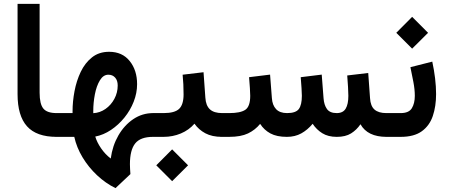

<svg xmlns="http://www.w3.org/2000/svg" viewBox="-20 -700 2294 982"><path d="M69.8 -680.2H182.6V-226.1Q182.6 -168 201.7 -144.8Q220.7 -121.6 269.5 -121.6H281.7V0H269.5Q166.5 0 118.2 -54Q69.8 -107.9 69.8 -218.8Z M262.2 0V-121.6H351.1V-131.3Q351.1 -180.7 361.1 -233.6Q371.1 -286.6 392.8 -332.3Q414.6 -377.9 450.4 -406.5Q486.3 -435.1 538.1 -435.1Q605.5 -435.1 643.3 -387.9Q681.2 -340.8 681.2 -269.5Q681.2 -224.1 663.8 -179.9Q646.5 -135.7 616.2 -98.4Q585.9 -61 547.6 -35.4Q509.3 -9.8 467.3 -1.5Q475.6 27.3 496.8 58.3Q518.1 89.4 546.4 110.8Q555.2 45.4 585.4 -7.1Q615.7 -59.6 661.6 -90.6Q707.5 -121.6 763.7 -121.6H779.8V0H762.7Q698.2 0 671.4 33.7Q644.5 67.4 644.5 140.1Q644.5 151.9 645.3 164.8Q646 177.7 647 190.4L570.8 262.2Q520 237.3 476.3 196.3Q432.6 155.3 402.1 104.5Q371.6 53.7 359.9 0ZM534.2 -317.9Q508.3 -317.9 491 -289.3Q473.6 -260.7 465.3 -217.8Q457 -174.8 457 -131.8V-121.1Q491.2 -123 519.5 -142.8Q547.9 -162.6 564.9 -194.3Q582 -226.1 582 -262.7Q582 -288.6 568.8 -303.2Q555.7 -317.9 534.2 -317.9Z M759.8 -121.6H816.9Q873.5 -121.6 896.2 -143.3Q918.9 -165 918.9 -217.3Q918.9 -244.1 917.7 -269Q916.5 -293.9 914.1 -317.9L1021 -330.6L1030.3 -200.7Q1032.7 -160.2 1053.5 -140.9Q1074.2 -121.6 1116.2 -121.6H1126.5V0H1115.2Q1064.5 0 1030.3 -18.3Q996.1 -36.6 974.6 -67.4Q946.3 -34.7 904.8 -17.3Q863.3 0 816.9 0H759.8ZM860.4 64 941.9 145.5 860.4 226.6 779.3 145.5Z M1702.6 0Q1658.2 0 1628.4 -18.6Q1598.6 -37.1 1579.1 -66.9Q1553.2 -35.6 1521 -17.8Q1488.8 0 1447.3 0Q1395.5 0 1363 -17.6Q1330.6 -35.2 1310.5 -66.4Q1285.2 -35.2 1248.5 -17.6Q1211.9 0 1151.9 0H1106.9V-121.6H1152.8Q1209.5 -121.6 1234.6 -138.4Q1259.8 -155.3 1259.8 -210Q1259.8 -221.7 1258.1 -249.3Q1256.3 -276.9 1253.9 -305.2L1361.3 -318.4L1370.6 -197.8Q1373 -162.1 1392.1 -141.8Q1411.1 -121.6 1448.2 -121.6Q1493.2 -121.6 1508.5 -142.6Q1523.9 -163.6 1523.9 -210Q1523.9 -221.2 1522.2 -249Q1520.5 -276.9 1518.1 -305.2L1625.5 -318.4L1634.8 -197.8Q1637.2 -163.6 1652.1 -142.6Q1667 -121.6 1702.1 -121.6Q1734.4 -121.6 1748 -144.3Q1761.7 -167 1761.7 -210Q1761.7 -227.5 1760 -255.4Q1758.3 -283.2 1755.9 -314L1863.3 -326.7L1872.6 -197.8Q1875 -157.7 1895.5 -139.6Q1916 -121.6 1956.1 -121.6H1970.7V0H1957Q1859.9 0 1823.7 -64.5Q1803.7 -35.2 1775.4 -17.6Q1747.1 0 1702.6 0Z M2029.3 0H1951.2V-121.6H2029.3Q2071.3 -121.6 2086.4 -146.5Q2101.6 -171.4 2101.6 -210Q2101.6 -242.7 2094.2 -281Q2086.9 -319.3 2079.1 -356.4L2190.9 -384.8Q2200.2 -341.8 2205.3 -299.6Q2210.4 -257.3 2210.4 -218.8Q2210.4 -156.2 2193.6 -106.7Q2176.8 -57.1 2137.2 -28.6Q2097.7 0 2029.3 0ZM2087.9 -613.8 2169.4 -532.2 2087.9 -451.2 2006.8 -532.2Z"/></svg>

Font: Vazirmatn UI SemiBold
Style: Regular
Weight: 600
Designer: Saber Rastikerdar
Foundry: Saber Rastikerdar
Version: Version 33.003